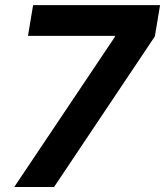

<svg xmlns="http://www.w3.org/2000/svg" viewBox="-20 -748 660 768"><path d="M37 0 439.1 -599.8 439.8 -604.6H91.9L112.4 -727.5H620.3L599.4 -602.4L196.2 0Z"/></svg>

Font: Inter
Style: Italic
Weight: 400
Italic angle: -9.3988°
Designer: Rasmus Andersson
Foundry: rsms
Version: Version 4.001;git-66647c0bb